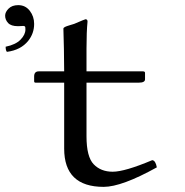

<svg xmlns="http://www.w3.org/2000/svg" viewBox="-62 -718 722 748"><path d="M9 -698Q37 -698 54 -676Q71 -654 71 -625Q71 -588 48 -559Q19 -523 -35 -516Q-40 -521 -40 -536Q-1 -544 18 -563.5Q37 -583 37 -603Q37 -609 36.5 -612Q36 -615 33.5 -616Q31 -617 29 -617Q27 -617 20.5 -616.5Q14 -616 8 -616Q-19 -616 -30.5 -628.5Q-42 -641 -42 -657Q-42 -671 -28.5 -684.5Q-15 -698 9 -698ZM89 -440H188Q188 -489 187 -527.5Q186 -566 185.5 -585Q185 -604 185 -606Q185 -610 191 -613Q197 -616 209 -619.5Q221 -623 227 -625Q269 -643 271 -643Q279 -643 279 -634Q275 -594 275 -529V-440H495Q503 -440 503 -434V-409Q503 -396 479 -396H275V-187Q275 -107 303 -78Q331 -49 377 -49Q424 -49 531 -94Q544 -93 549 -66Q412 10 342 10Q188 10 188 -139V-396H76Q71 -396 71 -402V-420Q71 -440 89 -440Z"/></svg>

Font: Linux Libertine Mono O
Style: Mono
Weight: 400
Designer: Philipp H. Poll
Foundry: Philipp H. Poll
Version: Version 5.1.7